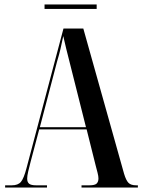

<svg xmlns="http://www.w3.org/2000/svg" viewBox="-20 -842 639 862"><path d="M3 0V-10H33Q61 -10 74 -25.5Q87 -41 99 -87L265 -714H354L537 -62Q546 -32 557 -21Q568 -10 591 -10H599V0H346V-10H381Q406 -10 414 -18Q422 -26 422 -41Q422 -51 418 -66.5Q414 -82 410 -97L369 -261H156L117 -114Q111 -91 106.5 -71.5Q102 -52 102 -40Q102 -24 111 -17Q120 -10 142 -10H191V0ZM159 -271H366L298 -541Q285 -592 277.5 -622.5Q270 -653 264 -680Q257 -646 251.5 -622Q246 -598 236 -565ZM180 -802V-822H414V-802Z"/></svg>

Font: Noto Serif Display ExtraCondensed SemiBold
Style: Regular
Weight: 600
Width: 2
Designer: Monotype Design Team
Foundry: Monotype Imaging Inc.
Version: Version 2.009